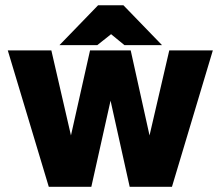

<svg xmlns="http://www.w3.org/2000/svg" viewBox="-20 -716 846 736"><path d="M167 0 9.8 -522.9H176.8L252 -196.8L325.2 -522.9H481L553.2 -196.8L628.9 -522.9H795.9L639.2 0H477.1L403.8 -330.1L330.1 0ZM356 -695.8H453.1L601.1 -543H457L405.8 -585L353 -543H208Z"/></svg>

Font: LT Superior Black
Style: Regular
Weight: 900
Designer: Daniel Lyons
Foundry: LyonsType
Version: Version 2.005